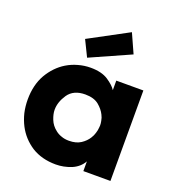

<svg xmlns="http://www.w3.org/2000/svg" viewBox="-153 -968 1009 1106"><g transform="rotate(20 352.0 -415.0)"><path d="M642.6 -554.7Q601.6 -554.7 476.6 -554.7Q476.6 -540 476.6 -496.1Q460.9 -521.5 420.9 -547.9Q380.9 -574.2 313.5 -574.2Q274.4 -574.2 237.3 -563.5Q201.2 -553.7 168.9 -534.2Q109.4 -498 71.3 -432.6Q34.2 -367.2 34.2 -278.3Q34.2 -236.3 43 -197.3Q52.7 -158.2 70.3 -124Q103.5 -60.5 165 -20.5Q227.5 18.6 313.5 18.6Q361.3 18.6 408.2 0Q454.1 -19.5 476.6 -59.6Q476.6 -40 476.6 0Q518.6 0 642.6 0Q642.6 -138.7 642.6 -554.7ZM200.2 -276.4Q200.2 -323.2 232.4 -371.1Q265.6 -418.9 336.9 -418.9Q389.6 -418.9 419.9 -394.5Q449.2 -370.1 462.9 -341.8Q471.7 -325.2 474.6 -306.6Q477.5 -293 477.5 -280.3Q477.5 -274.4 476.6 -268.6Q475.6 -250 469.7 -232.4Q464.8 -214.8 454.1 -198.2Q438.5 -172.9 410.2 -154.3Q381.8 -135.7 337.9 -135.7Q311.5 -135.7 291 -143.6Q270.5 -150.4 254.9 -163.1Q225.6 -185.5 212.9 -217.8Q200.2 -250 200.2 -275.4Q200.2 -275.4 200.2 -276.4ZM225.6 -718.8Q237.3 -694.3 273.4 -621.1Q335 -648.4 518.6 -730.5Q505.9 -759.8 465.8 -847.7Q406.2 -815.4 225.6 -718.8Z"/></g></svg>

Font: Avakin
Style: Bold
Weight: 700
Designer: Herb Lubalin, Tom Carnase, Ed Benguiat, Adobe Type Staff
Version: Version 1.0